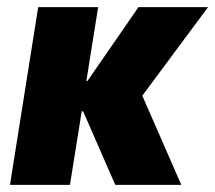

<svg xmlns="http://www.w3.org/2000/svg" viewBox="-20 -518 603 538"><path d="M8 0 87 -498H255L222 -291H225L368 -498H563L364 -230L363 -286L488 0H303L213 -206H209L176 0Z"/></svg>

Font: Nunito Sans 10pt Condensed Black
Style: Italic
Weight: 900
Width: 3
Italic angle: -9°
Designer: Vernon Adams
Foundry: Vernon Adams
Version: Version 3.101;gftools[0.9.27]